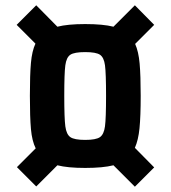

<svg xmlns="http://www.w3.org/2000/svg" viewBox="-20 -707 647 726"><path d="M44 -75 115 -146Q101 -174 97 -219Q93 -264 93 -345Q93 -425 97 -469.5Q101 -514 114 -542L43 -613L117 -687L197 -606Q236 -616 302 -616Q370 -616 409 -606L490 -687L563 -613L491 -541Q504 -512 508 -466.5Q512 -421 512 -345Q512 -267 507.5 -222Q503 -177 490 -148L563 -74L490 -1L409 -82Q369 -72 302 -72Q236 -72 197 -82L117 -2ZM381 -345Q381 -430 377 -460Q373 -490 358 -500Q343 -510 302 -510Q261 -510 246 -500Q231 -490 227 -460Q223 -430 223 -345Q223 -260 227 -229.5Q231 -199 246 -188.5Q261 -178 302 -178Q343 -178 358 -188.5Q373 -199 377 -229.5Q381 -260 381 -345Z"/></svg>

Font: Saira Semi Condensed SemiBold
Style: Regular
Weight: 600
Width: 4
Designer: Hector Gatti with collaboration of the Omnibus-Type team
Foundry: Omnibus-Type
Version: Version 1.001; ttfautohint (v1.8)